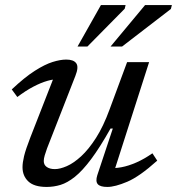

<svg xmlns="http://www.w3.org/2000/svg" viewBox="-20 -729 700 759"><path d="M364.5 -36 426 -221H417Q374.5 -145.5 340 -99.5Q305.5 -53.5 276 -30Q246.5 -6.5 219.5 1.8Q192.5 10 164.5 10Q115 10 92 -11.8Q69 -33.5 69 -68Q69 -86 75.2 -112Q81.5 -138 99.5 -184.5L200.5 -443L215 -415.5Q194 -417 167.8 -409.5Q141.5 -402 111.5 -386.2Q81.5 -370.5 48.5 -345.5L26.5 -375.5Q78 -424 117.8 -449.2Q157.5 -474.5 188 -484Q218.5 -493.5 242 -493.5Q271 -493.5 281.5 -478.8Q292 -464 278 -429L166 -142.5Q160.5 -127.5 156.8 -114.8Q153 -102 153 -92.5Q153 -77 165 -68.8Q177 -60.5 197 -60.5Q217 -60.5 244 -72.2Q271 -84 300.8 -111.2Q330.5 -138.5 359.5 -183.8Q388.5 -229 413 -296L482.5 -483.5H569.5L427 -38.5L412.5 -65Q433.5 -63 460.5 -68Q487.5 -73 518.5 -86.5Q549.5 -100 582.5 -123L601.5 -94Q531.5 -31 483 -10.5Q434.5 10 404.5 10Q376 10 366.5 -1Q357 -12 364.5 -36ZM417 -545 553.5 -709H659.5L655.5 -693.5L462.5 -545ZM286.5 -545 379 -709H476.5L473 -694.5L325.5 -545Z"/></svg>

Font: Newsreader 10pt
Style: Italic
Weight: 400
Italic angle: -17°
Version: Version 1.003